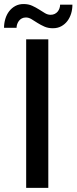

<svg xmlns="http://www.w3.org/2000/svg" viewBox="-38 -908 370 928"><path d="M195.5 0H88.5V-718H195.5ZM206.5 -836.5Q218 -836.5 226.5 -840.8Q235 -845 240.8 -852Q246.5 -859 249.5 -867.8Q252.5 -876.5 252.5 -885.5H312Q312 -863 305.8 -842.5Q299.5 -822 287.5 -806.2Q275.5 -790.5 258 -781Q240.5 -771.5 217.5 -771.5Q194.5 -771.5 176.5 -779.5Q158.5 -787.5 143.2 -797.2Q128 -807 114.5 -815.2Q101 -823.5 87.5 -823.5Q76 -823.5 67.5 -819Q59 -814.5 53.5 -807.2Q48 -800 45 -791Q42 -782 42 -773.5H-18.5Q-18.5 -796 -12.2 -816.8Q-6 -837.5 6.2 -853.5Q18.5 -869.5 36 -879Q53.5 -888.5 76 -888.5Q99.5 -888.5 117.5 -880.2Q135.5 -872 150.8 -862.2Q166 -852.5 179.2 -844.5Q192.5 -836.5 206.5 -836.5Z"/></svg>

Font: LatoLatin Medium
Style: Regular
Weight: 500
Designer: Lukasz Dziedzic with Adam Twardoch and Botio Nikoltchev
Foundry: tyPoland Lukasz Dziedzic
Version: Version 2.015; 2015-08-06; http://www.latofonts.com/